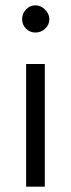

<svg xmlns="http://www.w3.org/2000/svg" viewBox="-20 -700 266 720"><path d="M148 -460V0H78V-460ZM113 -680Q133 -680 149 -664Q165 -648 165 -628Q165 -607 149.5 -592.5Q134 -578 113 -578Q92 -578 77.5 -592.5Q63 -607 63 -628Q63 -649 77.5 -664.5Q92 -680 113 -680Z"/></svg>

Font: Quattrocento Sans
Style: Regular
Weight: 400
Designer: Pablo Impallari
Foundry: Pablo Impallari, Igino Marini, Brenda Gallo
Version: Version 2.000